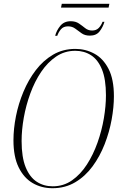

<svg xmlns="http://www.w3.org/2000/svg" viewBox="-20 -982 635 1013"><path d="M302 -942 306 -962H557L553 -942ZM271 -793Q278 -821 298 -845.5Q318 -870 353 -870Q379 -870 396.5 -858Q414 -846 429.5 -833.5Q445 -821 466 -821Q488 -821 501 -834.5Q514 -848 521 -867H531Q523 -839 505.5 -816.5Q488 -794 454 -794Q428 -794 410.5 -806.5Q393 -819 377 -831Q361 -843 339 -843Q315 -843 302 -828Q289 -813 282 -793ZM257 11Q199 11 152.5 -16Q106 -43 78.5 -99Q51 -155 51 -242Q51 -302 64 -368Q77 -434 103.5 -497.5Q130 -561 169 -612Q208 -663 260 -693.5Q312 -724 378 -724Q431 -724 477.5 -699Q524 -674 552.5 -619Q581 -564 581 -474Q581 -417 569 -351Q557 -285 532 -221Q507 -157 468.5 -104.5Q430 -52 377 -20.5Q324 11 257 11ZM258 1Q315 1 360 -30.5Q405 -62 438.5 -114Q472 -166 494.5 -229.5Q517 -293 528 -358Q539 -423 539 -479Q539 -564 518 -615.5Q497 -667 460.5 -690.5Q424 -714 377 -714Q321 -714 276 -683.5Q231 -653 197 -602.5Q163 -552 140 -489Q117 -426 105.5 -361Q94 -296 94 -238Q94 -152 115.5 -99.5Q137 -47 174 -23Q211 1 258 1Z"/></svg>

Font: Noto Serif Display Condensed ExtraLight
Style: Italic
Weight: 200
Width: 3
Italic angle: -12°
Designer: Monotype Design Team
Foundry: Monotype Imaging Inc.
Version: Version 2.009